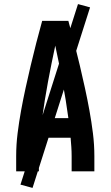

<svg xmlns="http://www.w3.org/2000/svg" viewBox="-20 -837 540 938"><path d="M59 0V-74Q59 -130 66 -186Q73 -242 83 -297Q93 -352 105 -407Q117 -462 130 -517Q143 -572 157 -626.5Q171 -681 186 -735H314Q329 -681 343 -626.5Q357 -572 370 -517Q383 -462 395 -407Q407 -352 417 -297Q427 -242 434 -186Q441 -130 441 -74V0H330V-74Q330 -96 328.5 -118.5Q327 -141 325 -164H175Q173 -141 171.5 -118.5Q170 -96 170 -74V0ZM186 -260H314Q302 -349 285.5 -437.5Q269 -526 250 -614Q231 -526 214.5 -437.5Q198 -349 186 -260ZM139 81 80 65 361 -817 420 -801Z"/></svg>

Font: Iosevka SS08 Regular
Style: Bold
Weight: 700
Monospace: yes
Designer: Belleve Invis
Foundry: Belleve Invis
Version: Version 16.3.4; ttfautohint (v1.8.4)